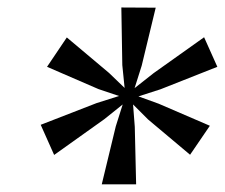

<svg xmlns="http://www.w3.org/2000/svg" viewBox="-20 -840 586 500"><path d="M86 -515 231.5 -571.5 290 -590 236.5 -608 102.5 -666 154 -742.5 264 -650 304.5 -611 298.5 -670.5 296 -820.5 385.5 -820 349 -669 330.5 -610.5 380 -649.5 511.5 -743 546 -666 398 -607.5 340.5 -589 393 -570 526.5 -512.5 475 -437 365.5 -529 326.5 -568 331 -509.5 334.5 -360H245L281.5 -511L299.5 -568L251.5 -529.5L121 -436.5Z"/></svg>

Font: Merriweather 96pt
Style: Italic
Weight: 400
Italic angle: -7.8°
Version: Version 2.101